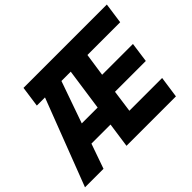

<svg xmlns="http://www.w3.org/2000/svg" viewBox="-161 -940 1181 1181"><g transform="rotate(-45 429.0 -350.0)"><path d="M-16 0 201 -565H130L149 -700H874L855 -565H570L548 -415H816L798 -285H530L510 -140H795L775 0H345L368 -162H202L145 0ZM248 -292H386L425 -565H344Z"/></g></svg>

Font: Finlandica
Style: Bold Italic
Weight: 700
Italic angle: -8°
Designer: Niklas Ekholm, Juho Hiilivirta, Jaakko Suomalainen
Foundry: Helsinki Type Studio
Version: Version 1.064; ttfautohint (v1.8.4.7-5d5b)